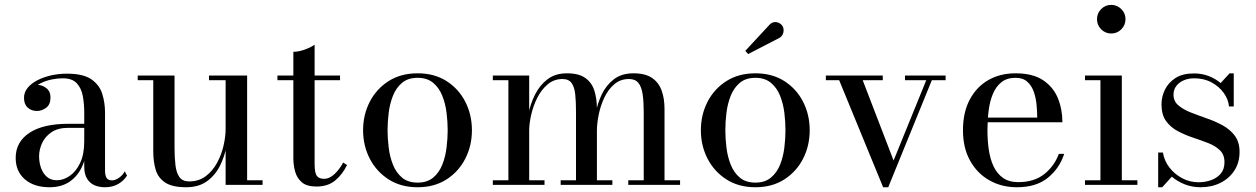

<svg xmlns="http://www.w3.org/2000/svg" viewBox="-20 -778 5286 808"><path d="M421.5 10Q398 10 378.2 1.8Q358.5 -6.5 346.5 -25.8Q334.5 -45 334.5 -77.5V-304.5Q334.5 -340.5 328.5 -373.5Q322.5 -406.5 303.2 -427.5Q284 -448.5 244 -448.5Q221.5 -448.5 197.2 -443.5Q173 -438.5 152.2 -428.2Q131.5 -418 118.5 -402.5Q105.5 -387 105.5 -366H82Q82 -391.5 98.8 -406.2Q115.5 -421 135.5 -421Q157 -421 174.8 -407.2Q192.5 -393.5 192.5 -368Q192.5 -338 174.2 -324.5Q156 -311 135.5 -311Q112.5 -311 96.8 -325Q81 -339 81 -366Q81 -389.5 96.2 -408.2Q111.5 -427 137.2 -440.2Q163 -453.5 195.2 -460.8Q227.5 -468 261.5 -468Q330.5 -468 364.8 -444Q399 -420 410.5 -382.5Q422 -345 422 -304.5V-58.5Q422 -42 427.8 -30.5Q433.5 -19 452 -19Q465 -19 480.8 -29.8Q496.5 -40.5 505 -57L514.5 -39Q501.5 -18 478 -4Q454.5 10 421.5 10ZM188.5 10Q123.5 10 84.8 -23.2Q46 -56.5 46 -113.5Q46 -180.5 103.5 -218.8Q161 -257 267.5 -257H381V-240H267.5Q223.5 -240 196.5 -221.5Q169.5 -203 157 -175.5Q144.5 -148 144.5 -120.5Q144.5 -95.5 152.2 -72.5Q160 -49.5 176.5 -34.5Q193 -19.5 219.5 -19.5Q247 -19.5 273.5 -37.8Q300 -56 317.2 -92.2Q334.5 -128.5 334.5 -183H346Q346 -126 327.8 -82.5Q309.5 -39 274.5 -14.5Q239.5 10 188.5 10Z M763 10Q705 10 675.2 -9.8Q645.5 -29.5 635.2 -63.5Q625 -97.5 625 -141V-440.5H559.5V-460H714.5V-155.5Q714.5 -113.5 718.5 -81.8Q722.5 -50 735.5 -32.2Q748.5 -14.5 776 -14.5Q816.5 -14.5 845.8 -36.5Q875 -58.5 893.5 -92.8Q912 -127 920.8 -165.2Q929.5 -203.5 929.5 -235.5L941 -238Q941 -205 933.2 -162.8Q925.5 -120.5 906 -81Q886.5 -41.5 851.8 -15.8Q817 10 763 10ZM929.5 0V-440.5H859.5V-460H1020V-19.5H1085V0Z M1311.5 7Q1270.5 7 1249.8 -11.2Q1229 -29.5 1221.8 -56.8Q1214.5 -84 1214.5 -111.5V-560Q1237 -560 1263 -569.5Q1289 -579 1304 -590V-88Q1304 -50.5 1313.2 -38Q1322.5 -25.5 1343.5 -25.5Q1367 -25.5 1388.8 -46.5Q1410.5 -67.5 1424 -94L1440.5 -83.5Q1420.5 -43 1390 -18Q1359.5 7 1311.5 7ZM1147.5 -440.5V-460H1411V-440.5Z M1737.5 10Q1667 10 1615.5 -23Q1564 -56 1536 -110.5Q1508 -165 1508 -230Q1508 -295 1536 -349.5Q1564 -404 1615.5 -436.8Q1667 -469.5 1737.5 -469.5Q1808 -469.5 1859.2 -436.8Q1910.5 -404 1938.2 -349.5Q1966 -295 1966 -230Q1966 -165 1938.2 -110.5Q1910.5 -56 1859.2 -23Q1808 10 1737.5 10ZM1737.5 -9.5Q1777.5 -9.5 1802.8 -30.5Q1828 -51.5 1841.2 -84.8Q1854.5 -118 1859.2 -156.5Q1864 -195 1864 -230Q1864 -265.5 1859.2 -303.8Q1854.5 -342 1841.2 -375.2Q1828 -408.5 1802.8 -429.5Q1777.5 -450.5 1737.5 -450.5Q1697 -450.5 1672 -429.5Q1647 -408.5 1633.8 -375.2Q1620.5 -342 1615.8 -303.8Q1611 -265.5 1611 -230Q1611 -195 1615.8 -156.5Q1620.5 -118 1633.8 -84.8Q1647 -51.5 1672 -30.5Q1697 -9.5 1737.5 -9.5Z M2207 -460V-19.5H2271.5V0H2054V-19.5H2119.5V-440.5H2054V-460ZM2492 -319.5V-19.5H2557V0H2339.5V-19.5H2404V-308Q2404 -350 2400.8 -381Q2397.5 -412 2385.2 -428.8Q2373 -445.5 2347 -445.5Q2311.5 -445.5 2285 -423.2Q2258.5 -401 2241.2 -366.8Q2224 -332.5 2215.5 -295.2Q2207 -258 2207 -228L2196 -225.5Q2196 -258.5 2204.2 -300.2Q2212.5 -342 2232 -380.8Q2251.5 -419.5 2284.2 -444.5Q2317 -469.5 2366 -469.5Q2415.5 -469.5 2443 -450Q2470.5 -430.5 2481.2 -396.8Q2492 -363 2492 -319.5ZM2776.5 -319.5V-19.5H2842V0H2624V-19.5H2689V-308Q2689 -350 2684.5 -381Q2680 -412 2666.8 -428.8Q2653.5 -445.5 2627 -445.5Q2590.5 -445.5 2564.8 -423.2Q2539 -401 2523 -366.8Q2507 -332.5 2499.5 -295.2Q2492 -258 2492 -228L2479.5 -225.5Q2479.5 -258.5 2486.8 -300.2Q2494 -342 2512.5 -380.8Q2531 -419.5 2563.5 -444.5Q2596 -469.5 2646 -469.5Q2695.5 -469.5 2724 -450Q2752.5 -430.5 2764.5 -396.8Q2776.5 -363 2776.5 -319.5Z M3159 10Q3088.5 10 3037 -23Q2985.5 -56 2957.5 -110.5Q2929.5 -165 2929.5 -230Q2929.5 -295 2957.5 -349.5Q2985.5 -404 3037 -436.8Q3088.5 -469.5 3159 -469.5Q3229.5 -469.5 3280.8 -436.8Q3332 -404 3359.8 -349.5Q3387.5 -295 3387.5 -230Q3387.5 -165 3359.8 -110.5Q3332 -56 3280.8 -23Q3229.5 10 3159 10ZM3159 -9.5Q3199 -9.5 3224.2 -30.5Q3249.5 -51.5 3262.8 -84.8Q3276 -118 3280.8 -156.5Q3285.5 -195 3285.5 -230Q3285.5 -265.5 3280.8 -303.8Q3276 -342 3262.8 -375.2Q3249.5 -408.5 3224.2 -429.5Q3199 -450.5 3159 -450.5Q3118.5 -450.5 3093.5 -429.5Q3068.5 -408.5 3055.2 -375.2Q3042 -342 3037.2 -303.8Q3032.5 -265.5 3032.5 -230Q3032.5 -195 3037.2 -156.5Q3042 -118 3055.2 -84.8Q3068.5 -51.5 3093.5 -30.5Q3118.5 -9.5 3159 -9.5ZM3128.5 -550.5 3116.5 -564 3217.5 -673Q3227 -683.5 3238.2 -684.8Q3249.5 -686 3259 -681Q3268.5 -676 3273.5 -667.5Q3278 -659.5 3277.8 -649.5Q3277.5 -639.5 3272.8 -631.2Q3268 -623 3260 -618.5Z M3959.5 -460V-440.5H3901.5L3718 10H3696.5L3511.5 -440.5H3455.5V-460H3695V-440.5H3610.5L3740.5 -102.5L3878 -440.5H3788.5V-460Z M4259.5 10Q4195.5 10 4144.2 -18.8Q4093 -47.5 4062.8 -101.2Q4032.5 -155 4032.5 -230Q4032.5 -305 4061 -358.8Q4089.5 -412.5 4139.2 -441Q4189 -469.5 4253.5 -469.5Q4326 -469.5 4369.2 -440.8Q4412.5 -412 4431.8 -365Q4451 -318 4451 -263.5H4100V-283H4345Q4345 -308 4342.2 -337Q4339.5 -366 4330.5 -391.8Q4321.5 -417.5 4303.2 -434Q4285 -450.5 4253.5 -450.5Q4217.5 -450.5 4194.5 -432.2Q4171.5 -414 4158.5 -383Q4145.5 -352 4140.5 -312.5Q4135.5 -273 4135.5 -230Q4135.5 -187 4141.2 -147.8Q4147 -108.5 4161.2 -78Q4175.5 -47.5 4200.8 -29.5Q4226 -11.5 4265 -11.5Q4332 -11.5 4374.5 -45.2Q4417 -79 4436 -130.5H4458.5Q4439 -70 4390 -30Q4341 10 4259.5 10Z M4656.5 -637Q4631.5 -637 4614 -654.8Q4596.5 -672.5 4596.5 -697.5Q4596.5 -722 4614 -739.8Q4631.5 -757.5 4656.5 -757.5Q4681 -757.5 4698.8 -739.8Q4716.5 -722 4716.5 -697.5Q4716.5 -672.5 4699 -654.8Q4681.5 -637 4656.5 -637ZM4701 -460V-19.5H4766.5V0H4546V-19.5H4611V-440.5H4546V-460Z M4854 10V-136H4874Q4879.5 -101.5 4901.2 -73.2Q4923 -45 4955 -28Q4987 -11 5024 -11Q5052 -11 5077 -20Q5102 -29 5117.5 -47.5Q5133 -66 5133 -95.5Q5133 -127 5114 -145.5Q5095 -164 5064.8 -175.8Q5034.5 -187.5 5000.8 -198.8Q4967 -210 4936.8 -226Q4906.5 -242 4887.2 -268.5Q4868 -295 4868 -339Q4868 -371 4882.5 -400.8Q4897 -430.5 4927 -449.8Q4957 -469 5004.5 -469Q5038.5 -469 5067 -457.8Q5095.5 -446.5 5117 -428.5L5154.5 -469.5H5172V-330H5152Q5149.5 -359.5 5130.2 -386.5Q5111 -413.5 5079 -431Q5047 -448.5 5005.5 -448.5Q4981.5 -448.5 4962 -440.2Q4942.5 -432 4930.5 -416.5Q4918.5 -401 4918.5 -379.5Q4918.5 -352 4938.8 -334.8Q4959 -317.5 4990.5 -305Q5022 -292.5 5057.5 -280.2Q5093 -268 5124.8 -250.8Q5156.5 -233.5 5176.5 -206.8Q5196.5 -180 5196.5 -138.5Q5196.5 -94 5174.8 -60.5Q5153 -27 5116 -8.5Q5079 10 5032 10Q4997.5 10 4966.5 -2Q4935.5 -14 4911.5 -34.5L4871 10Z"/></svg>

Font: Bodoni Moda 11pt
Style: Regular
Weight: 400
Version: Version 2.004